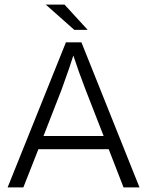

<svg xmlns="http://www.w3.org/2000/svg" viewBox="-20 -810 636 830"><path d="M81 0H13L265 -627H332L583 0H514L450 -165H146ZM297 -570Q289 -545 279 -515Q269 -485 246 -422L168 -222H428L350 -422Q335 -461 321.5 -498.5Q308 -536 297 -570ZM301 -681 178 -790H259L359 -681Z"/></svg>

Font: Blinker Light
Style: Regular
Weight: 300
Designer: Juergen Huber
Foundry: supertype
Version: Version 1.017;hotconv 1.0.117;makeotfexe 2.5.65602